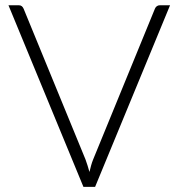

<svg xmlns="http://www.w3.org/2000/svg" viewBox="-20 -728 696 748"><path d="M642.5 -707.5 350.5 0H305L13 -707.5H53.5Q60.5 -707.5 65 -703.8Q69.5 -700 72 -694L313 -107Q317 -96 321 -83.5Q325 -71 328.5 -58Q331.5 -71 335 -83.5Q338.5 -96 343 -107L583.5 -694Q585.5 -699.5 590.5 -703.5Q595.5 -707.5 602.5 -707.5Z"/></svg>

Font: LatoLatin Light
Style: Regular
Weight: 300
Designer: Lukasz Dziedzic with Adam Twardoch and Botio Nikoltchev
Foundry: tyPoland Lukasz Dziedzic
Version: Version 2.015; 2015-08-06; http://www.latofonts.com/